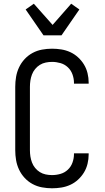

<svg xmlns="http://www.w3.org/2000/svg" viewBox="-20 -1005 565 1033"><path d="M260 8Q233 8 206 3Q179 -2 155 -15Q131 -28 112.5 -48Q94 -68 82.5 -92.5Q71 -117 66.5 -143.5Q62 -170 62 -197V-538Q62 -565 66.5 -591.5Q71 -618 82.5 -642.5Q94 -667 112.5 -687Q131 -707 155 -720Q179 -733 206 -738Q233 -743 260 -743Q285 -743 310 -739Q335 -735 358 -724.5Q381 -714 400 -696.5Q419 -679 432 -657.5Q445 -636 451 -611Q457 -586 457 -561V-555H378V-559Q378 -582 370 -604.5Q362 -627 345 -643Q328 -659 305.5 -665.5Q283 -672 260 -672Q243 -672 226 -668.5Q209 -665 194.5 -656Q180 -647 169 -633.5Q158 -620 152 -604Q146 -588 143.5 -571.5Q141 -555 141 -538V-197Q141 -180 143.5 -163.5Q146 -147 152 -131Q158 -115 169 -101.5Q180 -88 194.5 -79Q209 -70 226 -66.5Q243 -63 260 -63Q283 -63 305.5 -69.5Q328 -76 345 -92Q362 -108 370 -130.5Q378 -153 378 -176V-180H457V-174Q457 -149 451 -124Q445 -99 432 -77.5Q419 -56 400 -38.5Q381 -21 358 -10.5Q335 0 310 4Q285 8 260 8ZM214 -815 118 -954 162 -985 263 -871 363 -985 407 -954 311 -815Z"/></svg>

Font: Iosevka Pride
Style: Regular
Weight: 400
Monospace: yes
Designer: Belleve Invis
Foundry: Belleve Invis
Version: Version 30.3.1; ttfautohint (v1.8.4)